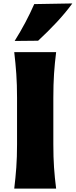

<svg xmlns="http://www.w3.org/2000/svg" viewBox="-20 -1119 449 1139"><path d="M64.5 0Q72.3 -64.9 76.7 -125.7Q81.1 -186.5 81.1 -263.2V-538.6Q81.1 -617.7 76.7 -680.4Q72.3 -743.2 64.5 -809.6H313Q304.7 -743.2 300.5 -680.4Q296.4 -617.7 296.4 -538.6V-263.2Q296.4 -186.5 300.5 -125.7Q304.7 -64.9 313 0ZM66.9 -876Q134.8 -984.4 183.1 -1094.7L409.2 -1098.6Q367.2 -1041.5 315.2 -985.8Q263.2 -930.2 206.1 -877.4Z"/></svg>

Font: Pinar-FD ExtraBold
Style: Regular
Weight: 800
Designer: Amin Abedi
Version: Version 3.000